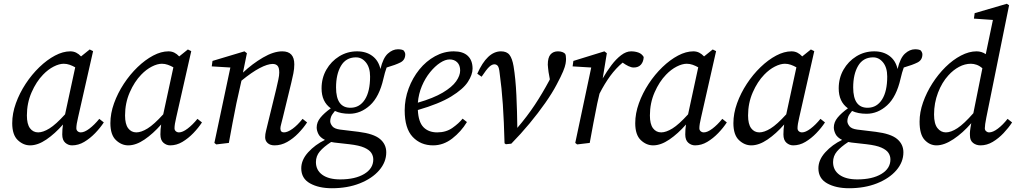

<svg xmlns="http://www.w3.org/2000/svg" viewBox="-20 -760 5402 1021"><path d="M123 -146Q123 -100 139.5 -78Q156 -56 183 -56Q209 -56 243 -77Q277 -98 326 -152L380 -402Q366 -410 350.5 -415.5Q335 -421 319 -421Q295 -421 265.5 -406Q236 -391 209 -363Q173 -326 148 -269Q123 -212 123 -146ZM363 13Q343 13 327 -1Q311 -15 311 -45Q311 -74 315 -98Q272 -49 226.5 -18Q181 13 140 13Q104 13 74.5 -15Q45 -43 45 -105Q45 -157 64.5 -211Q84 -265 116.5 -314.5Q149 -364 189.5 -403Q230 -442 272.5 -464.5Q315 -487 354 -487Q371 -487 385 -480Q399 -473 411 -460L457 -497L475 -488L395 -135Q386 -98 386 -78Q386 -68 393 -62Q400 -56 410 -56Q429 -56 455.5 -76Q482 -96 508 -128L532 -109Q513 -80 486 -52Q459 -24 428 -5.5Q397 13 363 13Z M645 -146Q645 -100 661.5 -78Q678 -56 705 -56Q731 -56 765 -77Q799 -98 848 -152L902 -402Q888 -410 872.5 -415.5Q857 -421 841 -421Q817 -421 787.5 -406Q758 -391 731 -363Q695 -326 670 -269Q645 -212 645 -146ZM885 13Q865 13 849 -1Q833 -15 833 -45Q833 -74 837 -98Q794 -49 748.5 -18Q703 13 662 13Q626 13 596.5 -15Q567 -43 567 -105Q567 -157 586.5 -211Q606 -265 638.5 -314.5Q671 -364 711.5 -403Q752 -442 794.5 -464.5Q837 -487 876 -487Q893 -487 907 -480Q921 -473 933 -460L979 -497L997 -488L917 -135Q908 -98 908 -78Q908 -68 915 -62Q922 -56 932 -56Q951 -56 977.5 -76Q1004 -96 1030 -128L1054 -109Q1035 -80 1008 -52Q981 -24 950 -5.5Q919 13 885 13Z M1197 0 1130 8 1120 0 1205 -401 1106 -407 1110 -436 1280 -487 1293 -477 1272 -374Q1322 -421 1378.5 -454Q1435 -487 1481 -487Q1545 -487 1545 -418Q1545 -394 1540 -369.5Q1535 -345 1529 -320L1484 -135Q1479 -114 1475 -99.5Q1471 -85 1471 -77Q1471 -56 1490 -56Q1509 -56 1535.5 -75Q1562 -94 1589 -128L1613 -109Q1594 -80 1566.5 -51.5Q1539 -23 1507 -5Q1475 13 1440 13Q1417 13 1403.5 1Q1390 -11 1390 -30Q1390 -47 1394.5 -63.5Q1399 -80 1406 -111L1449 -287Q1455 -313 1460 -336Q1465 -359 1465 -374Q1465 -400 1456 -410Q1447 -420 1430 -420Q1403 -420 1361 -398Q1319 -376 1264 -331L1237 -210Q1226 -158 1216.5 -105.5Q1207 -53 1197 0Z M1846 -187Q1893 -188 1920.5 -231Q1948 -274 1948 -353Q1948 -401 1925.5 -428.5Q1903 -456 1871 -455Q1819 -454 1793 -409.5Q1767 -365 1767 -295Q1767 -185 1846 -187ZM1690 -290Q1690 -345 1715.5 -389.5Q1741 -434 1784 -460.5Q1827 -487 1879 -487Q1927 -487 1960 -462.5Q1993 -438 2003 -393Q2017 -452 2042.5 -475Q2068 -498 2096 -498Q2116 -498 2126 -492Q2135 -481 2135 -471Q2135 -441 2109.5 -428Q2084 -415 2036 -401Q2031 -388 2027 -373.5Q2023 -359 2019 -342Q1997 -245 1947.5 -200Q1898 -155 1838 -155Q1793 -155 1761 -170Q1745 -151 1740.5 -139Q1736 -127 1736 -116Q1736 -103 1747 -89Q1758 -75 1788 -71L1887 -59Q1967 -49 2000.5 -21Q2034 7 2034 50Q2034 102 1996.5 145.5Q1959 189 1893.5 215Q1828 241 1745 241Q1675 241 1628.5 215Q1582 189 1582 135Q1582 90 1619 49.5Q1656 9 1708 -16Q1682 -29 1673 -47.5Q1664 -66 1664 -82Q1664 -110 1684 -134.5Q1704 -159 1739 -184Q1690 -219 1690 -290ZM1660 102Q1660 145 1694 169.5Q1728 194 1789 194Q1869 194 1917 165Q1965 136 1965 88Q1965 69 1954.5 53Q1944 37 1917 25Q1890 13 1838 7L1758 -2Q1754 -3 1749.5 -3.5Q1745 -4 1741 -5Q1701 21 1680.5 45.5Q1660 70 1660 102Z M2371 -444Q2348 -444 2320.5 -426Q2293 -408 2267 -376Q2241 -344 2223.5 -302.5Q2206 -261 2202 -214Q2285 -238 2334.5 -267.5Q2384 -297 2405.5 -327.5Q2427 -358 2427 -385Q2427 -413 2411.5 -428.5Q2396 -444 2371 -444ZM2283 13Q2217 13 2174.5 -32Q2132 -77 2132 -173Q2132 -233 2153 -289.5Q2174 -346 2210 -390.5Q2246 -435 2293.5 -461Q2341 -487 2393 -487Q2442 -487 2467.5 -463Q2493 -439 2493 -395Q2493 -363 2468 -324.5Q2443 -286 2379.5 -247Q2316 -208 2202 -175Q2205 -111 2232 -83.5Q2259 -56 2305 -56Q2352 -56 2386 -80Q2420 -104 2440 -129L2463 -111Q2432 -60 2385 -23.5Q2338 13 2283 13Z M2663 2Q2660 -116 2654 -204Q2648 -292 2637 -371Q2634 -401 2627 -409.5Q2620 -418 2609 -418Q2596 -418 2581.5 -404.5Q2567 -391 2541 -352L2518 -368Q2571 -487 2644 -487Q2675 -487 2689.5 -468Q2704 -449 2711 -408Q2722 -341 2726 -254Q2730 -167 2731 -80Q2784 -142 2824 -202.5Q2864 -263 2901 -332Q2902 -334 2902.5 -335.5Q2903 -337 2904 -338L2897 -377Q2896 -387 2894.5 -398Q2893 -409 2893 -416Q2893 -454 2907.5 -470.5Q2922 -487 2947 -487Q2961 -487 2971 -483Q2981 -479 2985 -474Q2990 -467 2990 -446Q2990 -436 2987.5 -421Q2985 -406 2974.5 -380.5Q2964 -355 2940 -310Q2917 -266 2879.5 -212.5Q2842 -159 2796 -103.5Q2750 -48 2699 4L2670 7Z M3039 0 3124 -401 3025 -407 3029 -436 3194 -487 3207 -477 3185 -343Q3207 -381 3231.5 -413.5Q3256 -446 3283 -466.5Q3310 -487 3336 -487Q3357 -487 3375 -480.5Q3393 -474 3403 -457Q3402 -432 3388.5 -416.5Q3375 -401 3350 -401Q3337 -401 3321.5 -408.5Q3306 -416 3291 -427Q3255 -397 3225 -356Q3195 -315 3168 -262L3156 -210Q3145 -158 3135.5 -105.5Q3126 -53 3116 0L3049 8Z M3436 -146Q3436 -100 3452.5 -78Q3469 -56 3496 -56Q3522 -56 3556 -77Q3590 -98 3639 -152L3693 -402Q3679 -410 3663.5 -415.5Q3648 -421 3632 -421Q3608 -421 3578.5 -406Q3549 -391 3522 -363Q3486 -326 3461 -269Q3436 -212 3436 -146ZM3676 13Q3656 13 3640 -1Q3624 -15 3624 -45Q3624 -74 3628 -98Q3585 -49 3539.5 -18Q3494 13 3453 13Q3417 13 3387.5 -15Q3358 -43 3358 -105Q3358 -157 3377.5 -211Q3397 -265 3429.5 -314.5Q3462 -364 3502.5 -403Q3543 -442 3585.5 -464.5Q3628 -487 3667 -487Q3684 -487 3698 -480Q3712 -473 3724 -460L3770 -497L3788 -488L3708 -135Q3699 -98 3699 -78Q3699 -68 3706 -62Q3713 -56 3723 -56Q3742 -56 3768.5 -76Q3795 -96 3821 -128L3845 -109Q3826 -80 3799 -52Q3772 -24 3741 -5.5Q3710 13 3676 13Z M3958 -146Q3958 -100 3974.5 -78Q3991 -56 4018 -56Q4044 -56 4078 -77Q4112 -98 4161 -152L4215 -402Q4201 -410 4185.5 -415.5Q4170 -421 4154 -421Q4130 -421 4100.5 -406Q4071 -391 4044 -363Q4008 -326 3983 -269Q3958 -212 3958 -146ZM4198 13Q4178 13 4162 -1Q4146 -15 4146 -45Q4146 -74 4150 -98Q4107 -49 4061.5 -18Q4016 13 3975 13Q3939 13 3909.5 -15Q3880 -43 3880 -105Q3880 -157 3899.5 -211Q3919 -265 3951.5 -314.5Q3984 -364 4024.5 -403Q4065 -442 4107.5 -464.5Q4150 -487 4189 -487Q4206 -487 4220 -480Q4234 -473 4246 -460L4292 -497L4310 -488L4230 -135Q4221 -98 4221 -78Q4221 -68 4228 -62Q4235 -56 4245 -56Q4264 -56 4290.5 -76Q4317 -96 4343 -128L4367 -109Q4348 -80 4321 -52Q4294 -24 4263 -5.5Q4232 13 4198 13Z M4596 -187Q4643 -188 4670.5 -231Q4698 -274 4698 -353Q4698 -401 4675.5 -428.5Q4653 -456 4621 -455Q4569 -454 4543 -409.5Q4517 -365 4517 -295Q4517 -185 4596 -187ZM4440 -290Q4440 -345 4465.5 -389.5Q4491 -434 4534 -460.5Q4577 -487 4629 -487Q4677 -487 4710 -462.5Q4743 -438 4753 -393Q4767 -452 4792.5 -475Q4818 -498 4846 -498Q4866 -498 4876 -492Q4885 -481 4885 -471Q4885 -441 4859.5 -428Q4834 -415 4786 -401Q4781 -388 4777 -373.5Q4773 -359 4769 -342Q4747 -245 4697.5 -200Q4648 -155 4588 -155Q4543 -155 4511 -170Q4495 -151 4490.5 -139Q4486 -127 4486 -116Q4486 -103 4497 -89Q4508 -75 4538 -71L4637 -59Q4717 -49 4750.5 -21Q4784 7 4784 50Q4784 102 4746.5 145.5Q4709 189 4643.5 215Q4578 241 4495 241Q4425 241 4378.5 215Q4332 189 4332 135Q4332 90 4369 49.5Q4406 9 4458 -16Q4432 -29 4423 -47.5Q4414 -66 4414 -82Q4414 -110 4434 -134.5Q4454 -159 4489 -184Q4440 -219 4440 -290ZM4410 102Q4410 145 4444 169.5Q4478 194 4539 194Q4619 194 4667 165Q4715 136 4715 88Q4715 69 4704.5 53Q4694 37 4667 25Q4640 13 4588 7L4508 -2Q4504 -3 4499.5 -3.5Q4495 -4 4491 -5Q4451 21 4430.5 45.5Q4410 70 4410 102Z M4947 -151Q4947 -102 4965 -79Q4983 -56 5010 -56Q5037 -56 5071.5 -78.5Q5106 -101 5156 -158L5204 -397Q5189 -410 5173.5 -415.5Q5158 -421 5143 -421Q5111 -421 5080 -404.5Q5049 -388 5023 -359Q4989 -322 4968 -267Q4947 -212 4947 -151ZM5225 -135Q5217 -95 5217 -78Q5217 -68 5224 -62Q5231 -56 5240 -56Q5260 -56 5286.5 -76Q5313 -96 5338 -128L5362 -109Q5343 -80 5316.5 -52Q5290 -24 5259 -5.5Q5228 13 5194 13Q5171 13 5154.5 0Q5138 -13 5138 -39Q5137 -50 5138.5 -64.5Q5140 -79 5145 -105Q5100 -53 5050.5 -20Q5001 13 4960 13Q4924 13 4897 -16Q4870 -45 4870 -113Q4870 -163 4888.5 -215.5Q4907 -268 4938 -316.5Q4969 -365 5008 -403.5Q5047 -442 5090 -464.5Q5133 -487 5173 -487Q5200 -487 5222 -472L5260 -654L5159 -661L5163 -690L5334 -740L5346 -732Z"/></svg>

Font: Source Serif Pro
Style: Italic
Weight: 400
Italic angle: -12°
Designer: Frank Grießhammer
Foundry: Adobe Systems Incorporated
Version: Version 3.001;hotconv 1.0.111;makeotfexe 2.5.65597